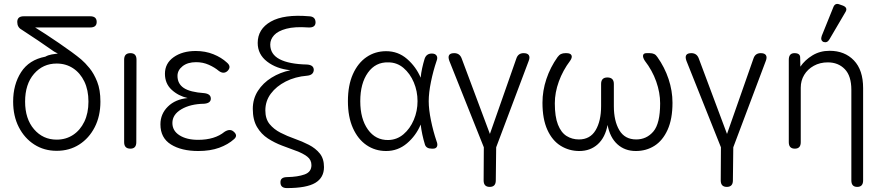

<svg xmlns="http://www.w3.org/2000/svg" viewBox="-20 -758 4496 979"><path d="M269 11Q205 11 155 -21Q105 -53 76 -109.5Q47 -166 47 -240Q47 -327 87.5 -390Q128 -453 211 -469Q225 -477 244 -480.5Q263 -484 275 -485Q268 -488 256 -495Q219 -521 174 -551.5Q129 -582 90 -607Q68 -619 68 -646Q68 -675 101 -675H440Q473 -675 473 -646Q473 -618 440 -618H159Q182 -604 214 -583Q246 -562 280.5 -538.5Q315 -515 345 -493Q375 -471 394 -455Q414 -438 436.5 -410.5Q459 -383 475.5 -341.5Q492 -300 492 -240Q492 -166 463 -109.5Q434 -53 384 -21Q334 11 269 11ZM269 -46Q316 -46 352.5 -70Q389 -94 410 -137.5Q431 -181 431 -240Q431 -299 410 -342.5Q389 -386 352.5 -410Q316 -434 269 -434Q199 -434 153.5 -381.5Q108 -329 108 -240Q108 -152 153.5 -99Q199 -46 269 -46Z M645 0Q613 0 613 -33V-454Q613 -487 645 -487Q676 -487 676 -454L675 -33Q675 0 645 0Z M991 12Q905 12 851.5 -21.5Q798 -55 798 -124Q798 -177 836 -214.5Q874 -252 937 -258Q889 -269 855 -300.5Q821 -332 821 -382Q821 -435 865.5 -466.5Q910 -498 978 -498Q1027 -498 1068 -481.5Q1109 -465 1137 -439Q1162 -418 1140 -396Q1120 -378 1095 -397Q1075 -414 1045 -427.5Q1015 -441 980 -441Q937 -441 911 -420.5Q885 -400 885 -371Q885 -331 917 -309.5Q949 -288 1022 -283Q1055 -279 1055 -255Q1055 -232 1021 -229Q951 -228 905 -201Q859 -174 859 -131Q859 -91 895.5 -68Q932 -45 990 -45Q1075 -45 1125 -86Q1152 -103 1170 -88Q1195 -68 1174 -49Q1143 -21 1097.5 -4.5Q1052 12 991 12Z M1443 201Q1410 201 1410 172Q1409 145 1445 145Q1498 144 1533 131.5Q1568 119 1568 84Q1568 57 1546.5 40.5Q1525 24 1491 11.5Q1457 -1 1418.5 -15.5Q1380 -30 1346 -52Q1312 -74 1290.5 -110.5Q1269 -147 1269 -203Q1269 -254 1295 -294.5Q1321 -335 1364.5 -362Q1408 -389 1461 -400Q1390 -407 1342 -444Q1294 -481 1294 -539Q1294 -610 1361 -648Q1428 -686 1556 -675Q1589 -674 1589 -643Q1588 -616 1552 -618Q1483 -623 1440 -611.5Q1397 -600 1377.5 -578.5Q1358 -557 1358 -531Q1358 -481 1406 -456Q1454 -431 1545 -429Q1580 -427 1580 -401Q1578 -375 1546 -372Q1485 -367 1437 -342.5Q1389 -318 1361 -280.5Q1333 -243 1333 -195Q1333 -152 1354.5 -125.5Q1376 -99 1410 -81.5Q1444 -64 1482.5 -50.5Q1521 -37 1555 -19.5Q1589 -2 1610.5 24.5Q1632 51 1632 94Q1632 148 1587.5 174.5Q1543 201 1443 201Z M1949 12Q1893 12 1849 -18Q1805 -48 1779.5 -105Q1754 -162 1754 -242Q1754 -323 1779.5 -380Q1805 -437 1849 -467Q1893 -497 1949 -497Q2010 -497 2055.5 -457.5Q2101 -418 2125 -362Q2127 -385 2132.5 -410Q2138 -435 2145 -458Q2154 -485 2182 -485Q2199 -485 2206 -474.5Q2213 -464 2206 -447Q2189 -397 2177.5 -341Q2166 -285 2166 -242Q2166 -200 2177.5 -144Q2189 -88 2206 -38Q2213 -21 2208 -10.5Q2203 0 2188 0H2182Q2154 0 2147 -20Q2131 -72 2125 -123Q2101 -66 2055 -27Q2009 12 1949 12ZM1960 -44Q2004 -45 2037.5 -73.5Q2071 -102 2090 -147Q2109 -192 2109 -242Q2109 -293 2090 -338Q2071 -383 2037.5 -411.5Q2004 -440 1960 -440Q1895 -442 1856 -387.5Q1817 -333 1817 -242Q1817 -152 1856 -97.5Q1895 -43 1960 -44Z M2477 195Q2446 195 2446 162L2447 -7L2271 -448Q2257 -487 2296 -487Q2324 -487 2334 -460L2478 -75L2613 -460Q2622 -487 2650 -487Q2670 -487 2676.5 -476.5Q2683 -466 2676 -448L2510 -7L2508 162Q2508 195 2477 195Z M2934 12Q2882 12 2839 -14.5Q2796 -41 2771 -96Q2746 -151 2746 -234Q2746 -295 2766 -355Q2786 -415 2823 -467Q2831 -478 2840.5 -482.5Q2850 -487 2863 -487H2868Q2889 -487 2894 -476Q2899 -465 2887 -448Q2850 -399 2829.5 -342.5Q2809 -286 2809 -231Q2809 -163 2825 -122.5Q2841 -82 2869 -64.5Q2897 -47 2932 -47Q2989 -47 3017 -94Q3045 -141 3045 -217V-330Q3045 -363 3077 -363Q3110 -363 3110 -330V-217Q3110 -141 3138 -94Q3166 -47 3224 -47Q3277 -47 3311.5 -87.5Q3346 -128 3346 -231Q3346 -286 3326 -342.5Q3306 -399 3268 -448Q3257 -465 3259 -476Q3261 -487 3277 -487H3293Q3306 -487 3315.5 -482.5Q3325 -478 3332 -467Q3369 -415 3389 -355Q3409 -295 3409 -234Q3409 -151 3384 -96Q3359 -41 3317 -14.5Q3275 12 3222 12Q3166 12 3128 -22.5Q3090 -57 3078 -121Q3066 -57 3028 -22.5Q2990 12 2934 12Z M3686 195Q3655 195 3655 162L3656 -7L3480 -448Q3466 -487 3505 -487Q3533 -487 3543 -460L3687 -75L3822 -460Q3831 -487 3859 -487Q3879 -487 3885.5 -476.5Q3892 -466 3885 -448L3719 -7L3717 162Q3717 195 3686 195Z M4033 0Q4002 0 4002 -33V-453Q4002 -487 4031 -487Q4060 -487 4060 -465L4061 -418Q4084 -452 4122.5 -475.5Q4161 -499 4210 -499Q4287 -499 4334 -450Q4381 -401 4381 -309V162Q4381 195 4351 195Q4321 195 4321 162V-300Q4321 -371 4287.5 -405.5Q4254 -440 4201 -440Q4161 -440 4129.5 -422.5Q4098 -405 4080.5 -376Q4063 -347 4063 -311V-33Q4063 0 4033 0ZM4209 -557Q4198 -538 4179 -544Q4162 -552 4170 -575L4229 -721Q4238 -745 4262 -735L4279 -729Q4305 -718 4290 -695Z"/></svg>

Font: Shin Retro Maru Gothic Regular
Style: Regular
Weight: 400
Designer: Iose
Foundry: Typographish
Version: Version 1.002